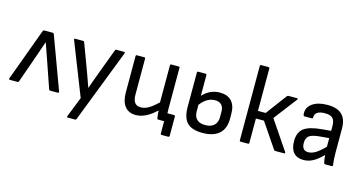

<svg xmlns="http://www.w3.org/2000/svg" viewBox="-86 -1076 3133 1654"><g transform="rotate(15 1480.0 -249.0)"><path d="M13.2 0Q7.8 0 5.9 -3.7Q3.9 -7.3 5.9 -12.2L175.8 -474.1Q178.7 -482.4 182.4 -485.1Q186 -487.8 192.9 -487.8H262.2Q269 -487.8 272.5 -485.1Q275.9 -482.4 278.8 -474.1L449.2 -12.2Q451.2 -7.3 449.2 -3.7Q447.3 0 441.9 0H373Q364.3 0 361.8 -7.8L269 -276.9Q265.6 -286.6 251 -327.6Q236.3 -368.7 229 -391.1H227.1Q213.9 -349.6 187 -274.9L92.8 -7.8Q90.3 0 82 0Z M579.6 185.1Q574.7 185.1 572.5 181.4Q570.3 177.7 572.8 172.9L643.6 -5.9L458.5 -476.1Q456.5 -481.4 458.3 -484.6Q460 -487.8 465.3 -487.8H536.6Q544.9 -487.8 547.4 -480L637.7 -237.8Q647 -213.4 663.3 -166.5Q679.7 -119.6 683.6 -108.9H684.6Q691.9 -129.9 707.8 -173.3Q723.6 -216.8 731.4 -237.8L821.8 -480Q824.2 -487.8 833.5 -487.8H900.4Q905.8 -487.8 908.2 -484.4Q910.6 -481 908.7 -476.1L655.8 176.8Q652.8 185.1 644.5 185.1Z M1138.2 12.2Q1074.2 12.2 1040.3 -30.8Q1006.3 -73.7 1006.3 -154.8V-478Q1006.3 -487.8 1016.1 -487.8H1081.1Q1091.3 -487.8 1091.3 -478V-159.2Q1091.3 -109.9 1108.9 -86.4Q1126.5 -63 1163.1 -63Q1196.8 -63 1231 -82.3Q1265.1 -101.6 1313 -147.9V-478Q1313 -487.8 1323.2 -487.8H1388.2Q1397.9 -487.8 1397.9 -478V-122.1Q1397.9 -90.3 1398.9 -73.2H1458Q1462.4 -73.2 1465.3 -70.3Q1468.3 -67.4 1468.3 -63V109.9Q1468.3 114.3 1465.3 117.2Q1462.4 120.1 1458 120.1H1398.9Q1389.2 120.1 1389.2 109.9V0H1338.4Q1327.6 0 1326.2 -9.8Q1320.3 -51.3 1319.3 -77.1Q1225.6 12.2 1138.2 12.2Z M1732.9 12.2Q1638.2 12.2 1595.7 -31.2Q1553.2 -74.7 1553.2 -170.9V-478Q1553.2 -487.8 1563 -487.8H1627.9Q1638.2 -487.8 1638.2 -478V-293Q1703.6 -362.8 1790 -362.8Q1859.4 -362.8 1895.8 -323.7Q1932.1 -284.7 1932.1 -209V-166Q1932.1 -78.6 1881.1 -33.2Q1830.1 12.2 1732.9 12.2ZM1638.2 -157.2Q1638.2 -59.1 1739.3 -59.1Q1789.1 -59.1 1817.1 -84.7Q1845.2 -110.4 1845.2 -157.2V-206.1Q1845.2 -246.6 1825.2 -267.3Q1805.2 -288.1 1767.1 -288.1Q1695.3 -288.1 1638.2 -212.9Z M2465.8 -12.2Q2468.8 -7.8 2466.8 -3.9Q2464.8 0 2459 0H2380.9Q2372.1 0 2368.7 -5.9L2218.8 -227.1H2147V-9.8Q2147 0 2136.7 0H2071.8Q2062 0 2062 -9.8V-672.9Q2062 -683.1 2071.8 -683.1H2136.7Q2141.1 -683.1 2144 -680.2Q2147 -677.2 2147 -672.9V-294.9H2215.8L2355 -481.9Q2359.9 -487.8 2367.7 -487.8H2442.9Q2448.7 -487.8 2450.7 -484.1Q2452.6 -480.5 2448.7 -476.1L2291 -270Z M2633.8 12.2Q2575.2 12.2 2544.9 -22.7Q2514.6 -57.6 2514.6 -125Q2514.6 -203.1 2561.8 -239.3Q2608.9 -275.4 2722.7 -285.2L2800.8 -292V-333Q2800.8 -383.3 2780.5 -404.1Q2760.3 -424.8 2710.9 -424.8Q2620.6 -424.8 2620.6 -362.8Q2620.6 -353 2611.8 -353H2545.9Q2536.1 -353 2534.7 -372.1Q2529.8 -429.2 2579.3 -464.6Q2628.9 -500 2713.9 -500Q2800.8 -500 2843.3 -459.2Q2885.7 -418.5 2885.7 -335V-121.1Q2885.7 -58.1 2892.6 -11.2Q2894 0 2882.8 0H2824.7Q2816.4 0 2813 -14.2Q2807.6 -37.6 2804.7 -78.1Q2757.3 -30.3 2717.3 -9Q2677.2 12.2 2633.8 12.2ZM2599.6 -130.9Q2599.6 -63 2655.8 -63Q2686.5 -63 2719.2 -82Q2752 -101.1 2800.8 -149.9V-227.1L2720.7 -220.2Q2651.9 -214.4 2625.7 -195.1Q2599.6 -175.8 2599.6 -130.9Z"/></g></svg>

Font: Sofia Sans
Style: Regular
Weight: 400
Designer: Botio Nikoltchev, Ani Petrova
Foundry: lettersoup
Version: Version 4.100